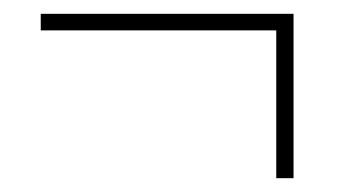

<svg xmlns="http://www.w3.org/2000/svg" viewBox="-20 -384 499 278"><path d="M39 -364V-340H380V-126H405V-364Z"/></svg>

Font: Noto Sans Display SemiCondensed Thin
Style: Regular
Weight: 250
Width: 4
Designer: Monotype Design team
Foundry: Monotype Imaging Inc.
Version: 1.000